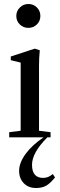

<svg xmlns="http://www.w3.org/2000/svg" viewBox="-20 -691 303 966"><path d="M62 -610.8Q62 -635.3 79.8 -653.1Q97.7 -670.9 122.6 -670.9Q147.9 -670.9 165.5 -653.6Q183.1 -636.2 183.1 -610.8Q183.1 -585.4 165.5 -568.1Q147.9 -550.8 122.6 -550.8Q97.2 -550.8 79.6 -568.1Q62 -585.4 62 -610.8ZM26.4 0V-25.9L84 -33.2V-376L34.2 -388.2V-406.7L154.8 -446.3L180.2 -438Q176.3 -401.4 176.3 -360.4V-33.2L234.4 -25.9V0H218.3Q141.1 77.1 141.1 138.2Q141.1 204.1 197.3 204.1Q223.1 204.1 245.6 184.6L256.8 201.7Q233.4 231 212.9 242.9Q192.4 254.9 161.6 254.9Q122.6 254.9 99.4 230.5Q76.2 206.1 76.2 168.5Q76.2 128.4 108.6 83.7Q141.1 39.1 199.2 0Z"/></svg>

Font: Elstob Medium
Style: Regular
Weight: 500
Designer: Peter S. Baker
Version: Version 1.015